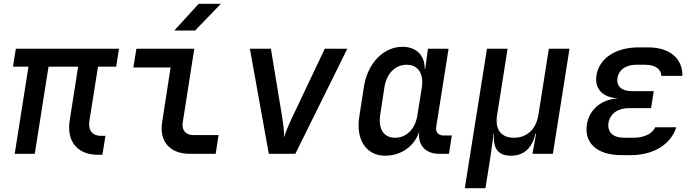

<svg xmlns="http://www.w3.org/2000/svg" viewBox="-20 -805 3640 1005"><path d="M491 5H516L532 -94H508C464 -94 440 -123 448 -173L493 -456H588L603 -550H63L48 -456H129L57 0H162L234 -456H389L345 -176C327 -66 385 5 491 5Z M892 -645H1001L1136 -785H1020ZM972 0H1109L1124 -98H992C951 -98 929 -125 937 -167L997 -550H694L678 -452H873L829 -167C812 -66 869 0 972 0Z M1387 0H1526L1798 -550H1680L1513 -198C1493 -156 1474 -112 1467 -86C1468 -113 1463 -156 1456 -198L1398 -550H1288Z M1996 10C2081 10 2151 -41 2175 -118V-117C2164 -48 2206 0 2278 0H2330L2345 -96H2300C2275 -96 2259 -114 2263 -139L2328 -550H2220L2206 -445H2203C2204 -514 2160 -560 2087 -560C1988 -560 1905 -476 1885 -352L1861 -197C1841 -75 1896 10 1996 10ZM2048 -84C1989 -84 1959 -130 1970 -203L1992 -347C2003 -420 2048 -466 2109 -466C2168 -466 2199 -420 2188 -347L2165 -203C2154 -130 2108 -84 2048 -84Z M2413 180H2521L2546 23L2564 -105H2566C2560 -34 2582 10 2654 10C2726 10 2766 -34 2783 -105H2786L2767 0H2874L2961 -550H2853L2798 -203C2786 -128 2738 -84 2670 -84C2602 -84 2570 -128 2582 -203L2637 -550H2529Z M3283 7C3401 7 3491 -49 3520 -139H3410C3395 -106 3353 -84 3297 -84H3247C3189 -84 3158 -113 3165 -162C3173 -209 3213 -239 3271 -239H3388L3402 -328H3286C3233 -328 3205 -355 3212 -397C3219 -440 3256 -466 3310 -466H3358C3410 -466 3440 -443 3442 -408H3552C3553 -500 3485 -557 3372 -557H3323C3202 -557 3117 -500 3102 -411C3091 -340 3135 -294 3216 -290C3129 -286 3065 -233 3052 -154C3037 -55 3106 7 3233 7Z"/></svg>

Font: JetBrains Mono SemiBold
Style: Italic
Weight: 472
Italic angle: -9°
Monospace: yes
Designer: Philipp Nurullin, Konstantin Bulenkov
Foundry: JetBrains
Version: Version 2.305